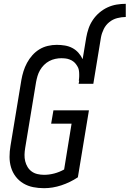

<svg xmlns="http://www.w3.org/2000/svg" viewBox="-20 -978 679 1006"><path d="M432 -782Q436 -805 444 -828.5Q452 -852 466.5 -873.5Q481 -895 501 -912Q521 -929 544 -939.5Q567 -950 591 -954Q615 -958 639 -958V-889Q617 -889 594 -883Q571 -877 552.5 -862Q534 -847 523.5 -825.5Q513 -804 509 -782ZM211 8Q181 8 153.5 2.5Q126 -3 102.5 -17Q79 -31 62.5 -52.5Q46 -74 38 -100.5Q30 -127 30 -156Q30 -185 35 -214L92 -559Q96 -582 103 -604.5Q110 -627 121.5 -648.5Q133 -670 149.5 -688.5Q166 -707 186.5 -719.5Q207 -732 230.5 -737.5Q254 -743 277 -743Q299 -743 320 -739.5Q341 -736 359 -726.5Q377 -717 390.5 -702Q404 -687 413 -668L432 -782H509L469 -539H392L395 -555H393Q394 -566 394.5 -569Q395 -572 395 -578Q395 -584 395 -589.5Q395 -595 394.5 -600.5Q394 -606 393 -611.5Q392 -617 390 -622Q388 -627 385 -631.5Q382 -636 379 -640.5Q376 -645 372.5 -648.5Q369 -652 364.5 -655.5Q360 -659 355.5 -661.5Q351 -664 345.5 -666Q340 -668 335 -669.5Q330 -671 324.5 -671.5Q319 -672 313 -672.5Q307 -673 301 -673Q286 -673 269.5 -669.5Q253 -666 238 -658Q223 -650 210.5 -637.5Q198 -625 189.5 -610Q181 -595 176.5 -579.5Q172 -564 169 -548L112 -203Q109 -185 108.5 -167.5Q108 -150 112 -133.5Q116 -117 124.5 -103Q133 -89 146 -79.5Q159 -70 176 -66Q193 -62 211 -62Q237 -62 264 -69Q291 -76 316 -90L355 -330H248L260 -400H446L388 -49Q347 -22 301.5 -7Q256 8 211 8Z"/></svg>

Font: Iosevka Custom
Style: Italic
Weight: 400
Italic angle: -9°
Monospace: yes
Designer: Belleve Invis
Foundry: Belleve Invis
Version: Version 30.3.3; ttfautohint (v1.8.3)